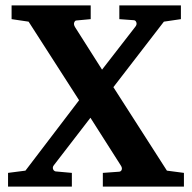

<svg xmlns="http://www.w3.org/2000/svg" viewBox="-20 -691 711 711"><path d="M360.8 0V-50.8L421.9 -55.2Q428.7 -56.2 430.9 -63Q433.1 -69.8 426.8 -79.1L314.9 -254.9L180.2 -80.1Q176.3 -75.7 175.8 -71.5Q175.3 -67.4 176.8 -64Q178.2 -60.5 180.9 -58.6Q183.6 -56.6 186 -56.2L246.1 -50.8V0H9.8V-50.8L74.2 -59.1L272.9 -319.8L85.9 -610.8L22.9 -620.1V-670.9H315.9V-620.1L263.2 -615.2Q257.8 -615.2 254.9 -607.9Q252 -600.6 257.8 -590.8L357.9 -433.1L481 -591.8Q487.8 -600.1 484.9 -608.2Q481.9 -616.2 475.1 -616.2L421.9 -620.1V-670.9H649.9V-620.1L586.9 -610.8L399.9 -368.2L598.1 -59.1L661.1 -50.8V0Z"/></svg>

Font: Charis SIL Cyr
Style: Bold
Weight: 700
Foundry: SIL International
Version: Version 5.000